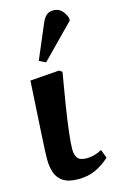

<svg xmlns="http://www.w3.org/2000/svg" viewBox="-126 -868 592 936"><g transform="rotate(-15 170.5 -399.5)"><path d="M150 14Q100 14 73 -4Q46 -22 36 -52Q26 -82 26 -118Q26 -149 31.5 -246Q37 -343 47 -511L194 -522L209 -512Q194 -426 182 -350Q170 -274 163.5 -218Q157 -162 157 -134Q157 -106 169 -90Q181 -74 215 -74Q253 -74 292 -95L308 -52Q273 -20 235 -3Q197 14 150 14ZM144 -577 111 -593 182 -760Q193 -788 207 -800.5Q221 -813 242 -813Q267 -813 283 -798Q299 -783 308 -757V-744Z"/></g></svg>

Font: Literata 36pt
Style: Bold Italic
Weight: 700
Italic angle: -2°
Designer: Latin by Veronika Burian and Jose Scaglione. Greek by Irene Vlachou. Cyrillic by Vera Evstafieva
Foundry: TypeTogether
Version: Version 3.002